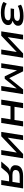

<svg xmlns="http://www.w3.org/2000/svg" viewBox="1890 -2438 557 4376"><g transform="rotate(90 2168.0 -249.5)"><path d="M270 9Q188 9 122.5 -7Q57 -23 23 -51L62 -125Q99 -98 154.5 -86Q210 -74 275 -74Q354 -74 393.5 -92Q433 -110 440 -144Q448 -182 420.5 -198Q393 -214 334 -214H171L183 -292H337Q385 -292 416 -308Q447 -324 454 -355Q461 -389 432 -407.5Q403 -426 337 -426Q275 -426 216.5 -414Q158 -402 113 -377L86 -450Q133 -479 201 -493.5Q269 -508 347 -508Q472 -508 525 -468.5Q578 -429 564 -356Q559 -339 545.5 -320.5Q532 -302 510 -287Q488 -272 459 -261L458 -256Q513 -243 535.5 -212Q558 -181 547 -126Q538 -86 503 -55Q468 -24 409.5 -7.5Q351 9 270 9Z M694 0 772 -498H881L824 -140H818L1197 -498H1296L1217 0H1108L1166 -360H1172L793 0Z M1421 0 1499 -498H1605L1761 -182L2017 -498H2125L2046 0H1940L1997 -357H1999L1775 -79H1719L1584 -358H1583L1527 0Z M2250 0 2328 -498H2445L2414 -302H2714L2744 -498H2861L2782 0H2666L2699 -211H2400L2366 0Z M2986 0 3064 -498H3173L3116 -140H3110L3489 -498H3588L3509 0H3400L3458 -360H3464L3085 0Z M3661 0 3776 -135Q3802 -166 3832 -182.5Q3862 -199 3895 -199H3901L3896 -200Q3847 -202 3810 -219Q3773 -236 3755.5 -270.5Q3738 -305 3749 -361Q3758 -406 3788.5 -436.5Q3819 -467 3869.5 -482.5Q3920 -498 3991 -498H4274L4195 0H4084L4113 -178H4026Q3984 -178 3953 -162.5Q3922 -147 3897 -117L3799 0ZM3969 -255H4125L4152 -420H3997Q3934 -420 3898.5 -402Q3863 -384 3855 -342Q3847 -300 3875 -277.5Q3903 -255 3969 -255Z"/></g></svg>

Font: Nunito Sans 7pt SemiExpanded SemiBold
Style: Italic
Weight: 600
Width: 6
Italic angle: -9°
Designer: Vernon Adams
Foundry: Vernon Adams
Version: Version 3.101;gftools[0.9.27]